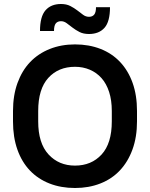

<svg xmlns="http://www.w3.org/2000/svg" viewBox="-20 -931 750 960"><path d="M355 9Q285 9 227.5 -13.5Q170 -36 129.5 -78.5Q89 -121 67 -183Q45 -245 45 -324V-376Q45 -454 67.5 -516Q90 -578 130.5 -620.5Q171 -663 228.5 -686Q286 -709 355 -709Q425 -709 482.5 -686.5Q540 -664 580.5 -621Q621 -578 643 -516.5Q665 -455 665 -376V-324Q665 -246 642.5 -184Q620 -122 579.5 -79Q539 -36 481.5 -13.5Q424 9 355 9ZM355 -103Q437 -103 488 -158.5Q539 -214 539 -324V-376Q539 -430 525.5 -471.5Q512 -513 487.5 -540.5Q463 -568 429 -582.5Q395 -597 355 -597Q272 -597 221.5 -541.5Q171 -486 171 -376V-324Q171 -215 222.5 -159Q274 -103 355 -103ZM425 -761Q397 -761 377.5 -771Q358 -781 342.5 -793Q327 -805 313.5 -815Q300 -825 285 -825Q268 -825 259 -814Q250 -803 250 -776H180Q180 -848 207.5 -879.5Q235 -911 285 -911Q312 -911 331.5 -901Q351 -891 366.5 -879Q382 -867 395.5 -857Q409 -847 425 -847Q442 -847 451 -858Q460 -869 460 -895H530Q530 -823 502.5 -792Q475 -761 425 -761Z"/></svg>

Font: PT Root UI Web Bold
Style: Regular
Weight: 700
Designer: Vitaly Kuzmin
Foundry: ParaType Ltd.
Version: Version 1.000W